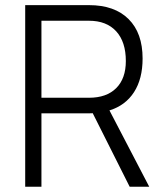

<svg xmlns="http://www.w3.org/2000/svg" viewBox="-20 -713 626 733"><path d="M76.2 0V-693.4H319.8Q417.5 -693.4 470.9 -640.1Q524.4 -586.9 524.4 -489.7Q524.4 -412.1 491.7 -361.3Q459 -310.5 397.9 -291.5L549.8 0H475.1L334 -280.8Q327.1 -280.3 319.8 -280.3H138.2V0ZM319.8 -633.8H138.2V-339.8H319.8Q386.7 -339.8 423.6 -376.5Q460.4 -413.1 460.4 -480Q460.4 -553.2 423.6 -593.5Q386.7 -633.8 319.8 -633.8Z"/></svg>

Font: Caskaydia Cove Light
Style: Regular
Weight: 300
Monospace: yes
Designer: Aaron Bell
Foundry: Saja Typeworks
Version: Version 4.300; ttfautohint (v1.8.3)